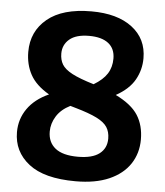

<svg xmlns="http://www.w3.org/2000/svg" viewBox="-54 -798 733 854"><g transform="rotate(5 313.0 -370.5)"><path d="M315 9.5Q174.5 9.5 105.5 -44.8Q36.5 -99 36.5 -186Q36.5 -244 69 -290.5Q101.5 -337 164 -365Q104.5 -399.5 80 -444.5Q55.5 -489.5 55.5 -546Q55.5 -637.5 123.5 -693.5Q191.5 -749.5 320 -749.5Q436 -749.5 502.2 -699Q568.5 -648.5 568.5 -561.5Q568.5 -510 543.5 -465.5Q518.5 -421 460 -388.5Q531.5 -353.5 560 -308.5Q588.5 -263.5 588.5 -200.5Q588.5 -139 557 -91.5Q525.5 -44 464.5 -17.2Q403.5 9.5 315 9.5ZM202.5 -551Q202.5 -523 214.8 -502.5Q227 -482 260.5 -464.2Q294 -446.5 357.5 -427.5Q398.5 -452 417 -481Q435.5 -510 435.5 -548.5Q435.5 -593 405.5 -616.5Q375.5 -640 319.5 -640Q261 -640 231.8 -615.2Q202.5 -590.5 202.5 -551ZM181.5 -201Q181.5 -153 214.8 -126.5Q248 -100 315.5 -100Q380 -100 411.8 -124.5Q443.5 -149 443.5 -192Q443.5 -222 430 -243Q416.5 -264 382.5 -281Q348.5 -298 287 -315.5Q274.5 -319 263 -322.5Q222 -302 201.8 -269.5Q181.5 -237 181.5 -201Z"/></g></svg>

Font: Encode Sans SmCnd
Style: Bold
Weight: 700
Width: 4
Designer: Multiple Designers
Foundry: Impallari Type
Version: Version 3.002; ttfautohint (v1.8.3) -l 8 -r 50 -G 200 -x 14 